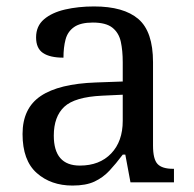

<svg xmlns="http://www.w3.org/2000/svg" viewBox="-20 -566 603 596"><path d="M205 10Q138 10 94 -29Q50 -68 50 -150Q50 -230 106.5 -268Q163 -306 278 -310L361 -313V-373Q361 -409 355 -436.5Q349 -464 329 -480Q309 -496 268 -496Q230 -496 210 -482Q190 -468 183.5 -443.5Q177 -419 177 -387Q135 -387 113.5 -401.5Q92 -416 92 -450Q92 -485 116.5 -506Q141 -527 182 -536.5Q223 -546 272 -546Q364 -546 409.5 -507Q455 -468 455 -373V-114Q455 -72 469 -57Q483 -42 517 -42H520V0H385L369 -86H361Q340 -58 320 -36.5Q300 -15 273.5 -2.5Q247 10 205 10ZM228 -52Q289 -52 325 -89.5Q361 -127 361 -191V-272L297 -269Q212 -265 179.5 -234.5Q147 -204 147 -145Q147 -52 228 -52Z"/></svg>

Font: Noto Serif Ahom
Style: Regular
Weight: 400
Designer: Monotype Design Team
Foundry: Monotype Imaging Inc.
Version: Version 2.007; ttfautohint (v1.8.4.7-5d5b)